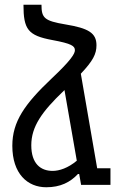

<svg xmlns="http://www.w3.org/2000/svg" viewBox="-20 -780 499 810"><path d="M321 0H446V-70H390L321 -469C372 -523 387 -552 387 -589C387 -641 353 -661 256 -677C167 -692 155 -704 155 -760H79C79 -656 98 -630 201 -611C282 -596 296 -586 296 -568C296 -554 281 -527 198 -449C84 -341 32 -267 32 -165C32 -47 96 10 175 10C235 10 276 -11 309 -46H314L322 -1ZM112 -167C112 -246 157 -309 248 -396L252 -400L304 -102C267 -71 230 -59 202 -59C151 -59 112 -90 112 -167Z"/></svg>

Font: Noto Sans Armenian ExtraCondensed
Style: Regular
Weight: 400
Width: 2
Designer: Monotype Design Team
Foundry: Monotype Imaging Inc.
Version: Version 2.008